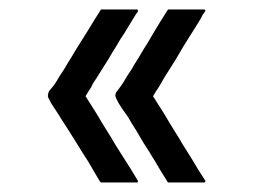

<svg xmlns="http://www.w3.org/2000/svg" viewBox="-20 -509 528 400"><path d="M158.2 -308.6Q169.9 -290 181.6 -271.5Q192.4 -252.9 204.1 -234.4Q212.9 -220.7 220.7 -207Q229.5 -193.4 237.3 -180.7Q245.1 -168 252.9 -156.2Q260.7 -143.6 267.6 -131.8Q267.6 -130.9 266.6 -128.9Q262.7 -128.9 255.9 -128.9Q249 -128.9 242.2 -128.9Q235.4 -128.9 228.5 -128.9Q223.6 -128.9 218.8 -128.9Q213.9 -128.9 209 -128.9Q204.1 -128.9 199.2 -128.9Q194.3 -128.9 190.4 -128.9Q189.5 -128.9 189.5 -129.9Q188.5 -130.9 187.5 -131.8Q175.8 -151.4 164.1 -171.9Q151.4 -191.4 139.6 -210.9Q130.9 -224.6 123 -237.3Q114.3 -251 105.5 -264.6Q99.6 -274.4 92.8 -284.2Q85.9 -293.9 81.1 -304.7Q79.1 -307.6 80.1 -311.5Q80.1 -316.4 84 -321.3Q91.8 -330.1 96.7 -337.9Q104.5 -351.6 113.3 -364.3Q121.1 -377.9 129.9 -391.6Q137.7 -405.3 146.5 -418.9Q154.3 -431.6 163.1 -445.3Q169.9 -457 176.8 -467.8Q183.6 -478.5 190.4 -489.3Q191.4 -489.3 192.4 -489.3Q193.4 -489.3 194.3 -489.3Q201.2 -489.3 208 -489.3Q215.8 -489.3 222.7 -489.3Q227.5 -489.3 232.4 -489.3Q237.3 -489.3 242.2 -489.3Q248 -489.3 253.9 -489.3Q259.8 -489.3 266.6 -489.3Q266.6 -488.3 266.6 -488.3Q267.6 -487.3 267.6 -486.3Q266.6 -484.4 265.6 -482.4Q263.7 -480.5 262.7 -478.5Q258.8 -471.7 254.9 -465.8Q251 -460 247.1 -453.1Q239.3 -439.5 230.5 -426.8Q222.7 -413.1 213.9 -399.4Q206.1 -385.7 197.3 -372.1Q189.5 -359.4 180.7 -345.7Q177.7 -340.8 174.8 -336.9Q171.9 -332 169.9 -327.1Q167 -323.2 164.1 -318.4Q161.1 -313.5 158.2 -308.6ZM298.8 -308.6Q310.5 -290 322.3 -271.5Q333 -252.9 344.7 -234.4Q353.5 -220.7 361.3 -207Q370.1 -193.4 377.9 -180.7Q385.7 -168 392.6 -156.2Q400.4 -143.6 408.2 -131.8Q407.2 -130.9 406.2 -128.9Q403.3 -128.9 396.5 -128.9Q389.6 -128.9 381.8 -128.9Q375 -128.9 368.2 -128.9Q363.3 -128.9 358.4 -128.9Q353.5 -128.9 348.6 -128.9Q343.8 -128.9 339.8 -128.9Q335 -128.9 330.1 -128.9Q329.1 -129.9 329.1 -129.9Q328.1 -130.9 328.1 -131.8Q315.4 -151.4 303.7 -171.9Q292 -191.4 279.3 -210.9Q271.5 -224.6 263.7 -237.3Q254.9 -251 247.1 -264.6Q240.2 -274.4 233.4 -284.2Q226.6 -293.9 221.7 -304.7Q217.8 -313.5 225.6 -321.3Q232.4 -330.1 237.3 -337.9Q245.1 -351.6 253.9 -364.3Q261.7 -377.9 270.5 -391.6Q278.3 -405.3 287.1 -418.9Q294.9 -431.6 302.7 -445.3Q309.6 -456.1 316.4 -467.8Q323.2 -478.5 330.1 -489.3Q331.1 -489.3 332 -489.3Q333 -489.3 334 -489.3Q341.8 -489.3 348.6 -489.3Q355.5 -489.3 362.3 -489.3Q367.2 -489.3 372.1 -489.3Q377 -489.3 381.8 -489.3Q387.7 -489.3 393.6 -489.3Q400.4 -489.3 406.2 -489.3Q406.2 -488.3 407.2 -488.3Q407.2 -487.3 408.2 -486.3Q406.2 -484.4 405.3 -482.4Q404.3 -480.5 402.3 -478.5Q399.4 -471.7 395.5 -465.8Q391.6 -460 387.7 -453.1Q378.9 -439.5 371.1 -426.8Q362.3 -413.1 354.5 -399.4Q346.7 -385.7 337.9 -372.1Q330.1 -359.4 321.3 -345.7Q318.4 -340.8 316.4 -336.9Q313.5 -332 310.5 -327.1Q307.6 -323.2 304.7 -318.4Q301.8 -313.5 298.8 -308.6Z"/></svg>

Font: LeFont
Style: Light
Weight: 300
Designer: Leryon MEDIA
Version: Version 1.0